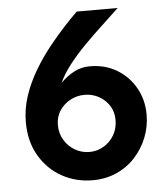

<svg xmlns="http://www.w3.org/2000/svg" viewBox="-50 -699 657 758"><g transform="rotate(-5 278.5 -319.5)"><path d="M287.1 14.6Q221.7 14.6 166.5 -15.6Q111.3 -45.9 77.6 -102.5Q43.9 -159.2 43.9 -237.3Q43.9 -290 61 -340.8Q78.1 -391.6 106 -438.5Q133.8 -485.4 166.5 -526.4Q199.2 -567.4 229.5 -600.1Q259.8 -632.8 282.2 -654.3H444.3Q415 -626 378.9 -592.8Q342.8 -559.6 307.1 -523.4Q271.5 -487.3 242.7 -450.7Q213.9 -414.1 198.2 -378.9Q220.7 -402.3 250 -418.5Q279.3 -434.6 314.5 -434.6Q375 -434.6 421.4 -406.7Q467.8 -378.9 494.6 -331.5Q521.5 -284.2 521.5 -225.6Q521.5 -177.7 504.4 -134.8Q487.3 -91.8 456.1 -57.6Q424.8 -23.4 381.8 -4.4Q338.9 14.6 287.1 14.6ZM284.2 -97.7Q314.5 -97.7 340.3 -112.8Q366.2 -127.9 381.8 -154.3Q397.5 -180.7 397.5 -214.8Q397.5 -247.1 381.8 -271.5Q366.2 -295.9 340.3 -310.1Q314.5 -324.2 284.2 -324.2Q253.9 -324.2 227.5 -310.1Q201.2 -295.9 185.1 -271.5Q168.9 -247.1 168.9 -214.8Q168.9 -180.7 185.1 -154.3Q201.2 -127.9 227.5 -112.8Q253.9 -97.7 284.2 -97.7Z"/></g></svg>

Font: Sen SemiBold
Style: Regular
Weight: 600
Designer: Kosal Sen, Philatype
Foundry: Philatype
Version: Version 2.000;gftools[0.9.31]